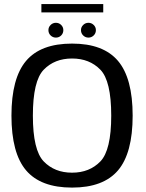

<svg xmlns="http://www.w3.org/2000/svg" viewBox="-20 -888 694 914"><path d="M323 5Q472 5 541.8 -77Q611.5 -159 611.5 -337.5Q611.5 -515.5 541.8 -598Q472 -680.5 323 -680.5Q173.5 -680.5 104 -598Q34.5 -515.5 34.5 -337.5Q34.5 -159 104.2 -77Q174 5 323 5ZM323 -66Q240 -66 188.2 -119.5Q136.5 -173 136.5 -337.5Q136.5 -503 188.2 -556.2Q240 -609.5 323 -609.5Q406 -609.5 457.8 -556.2Q509.5 -503 509.5 -337.5Q509.5 -173 457.8 -119.5Q406 -66 323 -66ZM246 -709Q261 -709 271.2 -719.2Q281.5 -729.5 281.5 -744.5Q281.5 -759 271.2 -769.2Q261 -779.5 246 -779.5Q231.5 -779.5 221 -769.2Q210.5 -759 210.5 -744.5Q210.5 -729.5 221 -719.2Q231.5 -709 246 -709ZM401 -709Q415.5 -709 426 -719.2Q436.5 -729.5 436.5 -744.5Q436.5 -759 426 -769.2Q415.5 -779.5 401 -779.5Q386.5 -779.5 376 -769.2Q365.5 -759 365.5 -744.5Q365.5 -729.5 376 -719.2Q386.5 -709 401 -709ZM177 -829H471.5V-868.5H177Z"/></svg>

Font: Anybody UltraCondensed Thin
Style: Regular
Weight: 400
Version: Version 1.111